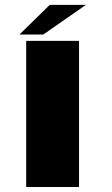

<svg xmlns="http://www.w3.org/2000/svg" viewBox="-20 -750 450 770"><path d="M85 0V-586H297V0ZM58 -611.5 179.5 -730.5H324.5L153.5 -611.5Z"/></svg>

Font: Anybody UltraExpanded Regular
Style: Bold
Weight: 700
Width: 9
Designer: Tyler Finck
Foundry: Etcetera Type Company
Version: Version 1.010; ttfautohint (v1.8.3) -l 8 -r 50 -G 200 -x 14 